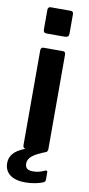

<svg xmlns="http://www.w3.org/2000/svg" viewBox="-104 -781 461 991"><g transform="rotate(10 126.0 -285.5)"><path d="M67 -609.5C69.7 -606.5 74.7 -605 82 -605H174C182.7 -605 188.7 -606.7 192 -610C195.3 -613.3 197 -618.7 197 -626V-726C197 -736.7 192.3 -742 183 -742H78C68 -742 63 -736.3 63 -725V-624C63 -617.3 64.3 -612.5 67 -609.5ZM202 92C198.7 92 196 92.7 194 94C175.3 103.3 155.3 108 134 108C119.3 108 108.8 105.2 102.5 99.5C96.2 93.8 93 85 93 73C93 58.3 100.2 45.2 114.5 33.5C128.8 21.8 153.7 9.3 189 -4H187C191 -7.3 193 -13.3 193 -22V-514C193 -524.7 188.3 -530 179 -530H78C68 -530 63 -524.3 63 -513V-18C63 -12.7 64 -8.5 66 -5.5C68 -2.5 71.3 -0.7 76 0C46.7 11.3 26 24.2 14 38.5C2 52.8 -4 69.3 -4 88C-4 114.7 5.5 135.2 24.5 149.5C43.5 163.8 70 171 104 171C123.3 171 141.8 169.2 159.5 165.5C177.2 161.8 190.7 157.7 200 153C205.3 149.7 208 145 208 139V101C208 95 206 92 202 92Z"/></g></svg>

Font: Libre Franklin SemiBold
Style: Regular
Weight: 600
Designer: Pablo Impallari, Rodrigo Fuenzalida
Foundry: Impallari Type
Version: Version 1.002; ttfautohint (v1.5)